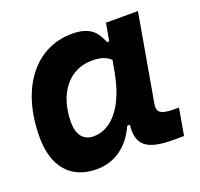

<svg xmlns="http://www.w3.org/2000/svg" viewBox="-99 -632 784 753"><g transform="rotate(-20 293.0 -255.5)"><path d="M400.4 -444.3H391.6C373.5 -490.7 347.2 -522.5 272.9 -522.5C118.2 -522.5 15.1 -387.2 15.1 -184.1C15.1 -60.5 76.7 10.3 184.1 10.3C259.3 10.3 319.8 -32.7 353.5 -109.4H364.7C355.5 -25.9 393.6 4.9 504.9 4.9H549.3L568.8 -106.9H550.3C489.3 -106.9 477.5 -120.6 483.4 -154.8L546.9 -517.6H413.6ZM310.5 -397C350.6 -397 372.1 -386.7 387.7 -371.6L379.4 -325.7C355.5 -191.9 294.4 -115.2 215.8 -115.2C174.8 -115.2 150.9 -144.5 150.9 -196.3C150.9 -316.9 214.8 -397 310.5 -397Z"/></g></svg>

Font: Cascadia Mono PL
Style: Bold Italic
Weight: 700
Italic angle: -10°
Monospace: yes
Designer: Aaron Bell
Foundry: Saja Typeworks
Version: Version 2404.023